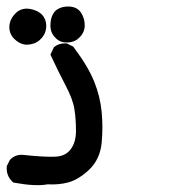

<svg xmlns="http://www.w3.org/2000/svg" viewBox="-42 -383 562 580"><path d="M102.1 173.8Q65.9 180.7 1 168.9L-1.5 168.5L-3.9 166.5Q-23.9 147.5 -21.5 120.1V118.2L-20.5 116.7L-12.7 101.1L-11.7 99.6L-10.7 98.6Q5.4 82.5 29.3 85Q92.3 91.8 125.5 90.3Q155.3 88.9 170.9 68.8Q187.5 47.4 187.5 12.7Q187.5 -24.4 182.6 -54.2Q178.2 -83 155.8 -125.5Q132.8 -169.4 112.3 -213.9L110.4 -217.8L112.3 -222.2L120.1 -238.8L121.1 -240.7L122.6 -241.7Q136.2 -252.9 157.7 -252H159.7L161.6 -251L177.2 -243.2L179.2 -242.2L180.7 -240.2Q202.6 -210.9 218 -185.1Q233.4 -159.2 242.7 -136.2Q260.7 -91.3 265.1 -44.9Q269.5 1 265.1 48.3Q260.3 98.1 227.1 129.9Q194.3 160.2 164.1 168Q149.9 171.9 134.3 173.3Q118.7 174.8 102.1 173.8ZM35.2 -248Q16.1 -250.5 1 -265.6Q-14.6 -281.2 -13.7 -303.7Q-13.2 -314.5 -8.3 -324.5Q-3.4 -334.5 4.9 -342.8Q23.4 -361.3 51.3 -355.5Q78.1 -349.6 89.4 -333Q100.1 -316.9 97.2 -296.4Q94.2 -276.4 78.1 -262.2Q62.5 -248 36.1 -248H35.6ZM153.3 -254.9Q135.7 -256.3 121.8 -272.7Q107.9 -289.1 110.8 -315.4Q113.8 -342.3 129.4 -353.5Q144.5 -364.3 168 -363.3Q175.8 -362.8 182.9 -360.4Q189.9 -357.9 195.6 -353Q201.2 -348.1 204.6 -341.8Q214.8 -323.7 213.9 -304.2Q212.9 -283.7 196.8 -268.6Q191.4 -263.2 184.3 -259.8Q177.2 -256.3 169.7 -255.4Q162.1 -254.4 153.3 -254.9Z"/></svg>

Font: NaikaiFont
Style: Bold
Weight: 700
Version: Version 1.89